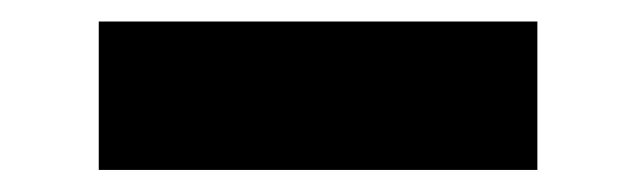

<svg xmlns="http://www.w3.org/2000/svg" viewBox="-20 -370 576 174"><path d="M69.5 -216V-350.5H467V-216Z"/></svg>

Font: Encode Sans Expanded
Style: Bold
Weight: 700
Width: 7
Designer: Multiple Designers
Foundry: Impallari Type
Version: Version 3.000; ttfautohint (v1.8.3) -l 8 -r 50 -G 200 -x 14 